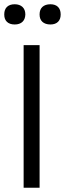

<svg xmlns="http://www.w3.org/2000/svg" viewBox="-43 -882 305 902"><path d="M68 -670V0H143V-670ZM-23 -813C-23 -785 -6 -767 26 -767C58 -767 75 -785 76 -813V-815C76 -844 57 -862 26 -862C-6 -862 -23 -844 -23 -815ZM143 -813C143 -785 161 -767 194 -767C225 -767 242 -785 242 -813V-815C242 -844 225 -862 194 -862C161 -862 143 -844 143 -815Z"/></svg>

Font: LT Wave Text Light
Style: Regular
Weight: 300
Designer: Daniel Lyons
Version: Version 2.5 (Glyphs App)